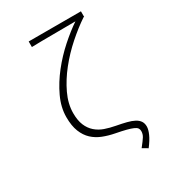

<svg xmlns="http://www.w3.org/2000/svg" viewBox="-213 -836 1025 1136"><g transform="rotate(-30 300.0 -268.0)"><path d="M463 183 427 162Q455 127 465.5 110Q476 93 476 73Q476 61 470 52.5Q464 44 448 37Q432 30 405 23Q378 16 336 8Q294 0 257 -14.5Q220 -29 192.5 -54.5Q165 -80 149 -120Q133 -160 133 -219Q133 -286 165 -354Q197 -422 246 -484Q295 -546 353 -597.5Q411 -649 463 -684Q435 -684 395.5 -683.5Q356 -683 314 -683Q272 -683 232.5 -682.5Q193 -682 164 -681V-719H521V-681H517Q460 -643 400 -590Q340 -537 291 -475.5Q242 -414 211 -348.5Q180 -283 180 -220Q180 -170 194 -136.5Q208 -103 233 -81Q258 -59 291 -47.5Q324 -36 362 -29Q400 -22 429.5 -14.5Q459 -7 478.5 3.5Q498 14 508 29Q518 44 518 66Q518 86 505 115.5Q492 145 463 183Z"/></g></svg>

Font: Source Code Pro Light
Style: Regular
Weight: 300
Monospace: yes
Designer: Paul D. Hunt, Teo Tuominen
Foundry: Adobe Systems Incorporated
Version: Version 2.030;PS 1.000;hotconv 16.6.51;makeotf.lib2.5.65220